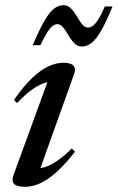

<svg xmlns="http://www.w3.org/2000/svg" viewBox="-20 -708 453 739"><path d="M32.5 -35.5 169.5 -411 186.5 -393Q168 -395 146.5 -387Q125 -379 100 -360.8Q75 -342.5 46 -311.5L33.5 -323Q71 -377 104.2 -408.2Q137.5 -439.5 167.2 -453Q197 -466.5 224.5 -466.5Q253 -466.5 263 -455Q273 -443.5 264.5 -421L127.5 -38.5L111 -61Q128.5 -58 150 -64Q171.5 -70 198.2 -87.8Q225 -105.5 256.5 -136.5L268.5 -124Q230.5 -75 197 -45.2Q163.5 -15.5 134 -2.2Q104.5 11 77.5 11Q45 11 34.2 -0.2Q23.5 -11.5 32.5 -35.5ZM413 -683Q389 -624 369.5 -590.2Q350 -556.5 332.5 -542.8Q315 -529 295.5 -529Q278.5 -529 266 -541.8Q253.5 -554.5 243.5 -571.8Q233.5 -589 223.5 -602Q213.5 -615 201 -615Q192 -615 182.8 -608.2Q173.5 -601.5 162.2 -584.2Q151 -567 135.5 -534H106Q131 -593 150.2 -626.5Q169.5 -660 187 -674Q204.5 -688 224 -688Q241 -688 253.5 -675Q266 -662 275.8 -645Q285.5 -628 295.8 -615Q306 -602 319 -602Q328 -602 337.2 -608.5Q346.5 -615 357.8 -632.5Q369 -650 383.5 -683Z"/></svg>

Font: Newsreader 36pt Medium
Style: Italic
Weight: 500
Italic angle: -17°
Designer: Hugues Gentile
Foundry: Production Type
Version: Version 1.003